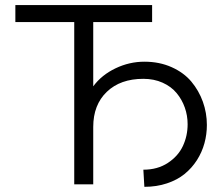

<svg xmlns="http://www.w3.org/2000/svg" viewBox="-20 -720 872 750"><path d="M40 -700.2H574.2V-633.8H344.2V-382.8Q377 -427.2 431.2 -453.1Q485.4 -479 543.9 -479Q602.5 -479 650.1 -457.8Q697.8 -436.5 727.3 -401.4Q756.8 -366.2 772.5 -322.5Q788.1 -278.8 788.1 -231.9Q788.1 -195.3 778.6 -160.4Q769 -125.5 749.3 -94.5Q729.5 -63.5 700.9 -40.3Q672.4 -17.1 632.1 -3.7Q591.8 9.8 543.9 9.8L540 -57.1Q595.2 -57.1 635.5 -83.5Q675.8 -109.9 694.3 -149.4Q712.9 -189 712.9 -234.9Q712.9 -268.6 701.9 -299.8Q690.9 -331.1 669.9 -356.4Q648.9 -381.8 615.2 -397Q581.5 -412.1 540 -412.1Q450.2 -412.1 397.2 -361.3Q344.2 -310.5 344.2 -224.1V0H270V-633.8H40Z"/></svg>

Font: LT Superior
Style: Regular
Weight: 400
Designer: Daniel Lyons
Foundry: LyonsType
Version: Version 1.000